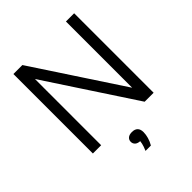

<svg xmlns="http://www.w3.org/2000/svg" viewBox="-265 -885 1264 1264"><g transform="rotate(-45 367.0 -253.5)"><path d="M84.5 0V-740H168L593.5 -93H573.5V-740H650V0H566.5L141.5 -647H161.5V0ZM341.5 233Q354.5 204 359 182.8Q363.5 161.5 363.5 141L375.5 163H367.5Q341.5 163 328.2 151.5Q315 140 315 122Q315 104 328 92.8Q341 81.5 366 81.5Q392.5 81.5 406.2 95.2Q420 109 420 136.5Q420 157.5 412.8 183.8Q405.5 210 391.5 233Z"/></g></svg>

Font: Encode Sans SC Condensed Thin
Style: Regular
Weight: 400
Version: Version 3.002